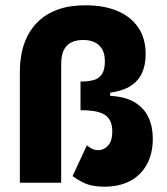

<svg xmlns="http://www.w3.org/2000/svg" viewBox="-20 -690 630 725"><path d="M374 15Q350 15 329.5 11Q309 7 290.5 -2.5Q272 -12 254 -25L308 -141Q316 -135 322.5 -131Q329 -127 335.5 -125Q342 -123 350 -123Q362 -123 372 -128Q382 -133 389.5 -142Q397 -151 400.5 -164Q404 -177 404 -193Q404 -221 394 -237.5Q384 -254 366.5 -261.5Q349 -269 327.5 -271.5Q306 -274 284 -274V-382Q314 -382 334.5 -388Q355 -394 365.5 -411Q376 -428 376 -458Q376 -488 365 -505.5Q354 -523 336 -531Q318 -539 296 -539Q270 -539 254 -532Q238 -525 229 -513.5Q220 -502 216 -488Q212 -474 211.5 -460Q211 -446 211 -434V0H55V-421Q55 -454 61.5 -488.5Q68 -523 84.5 -555.5Q101 -588 129 -613.5Q157 -639 200 -654.5Q243 -670 303 -670Q372 -670 422.5 -649Q473 -628 501.5 -587Q530 -546 530 -485Q530 -445 516.5 -415Q503 -385 474 -366Q445 -347 396 -340V-328Q454 -325 489 -303.5Q524 -282 540.5 -247Q557 -212 557 -166Q557 -110 534.5 -69Q512 -28 471 -6.5Q430 15 374 15Z"/></svg>

Font: Bricolage Grotesque 96pt ExtraBold SemiCondensed ExtraBold
Style: Regular
Weight: 800
Width: 4
Version: Version 1.001;gftools[0.9.33.dev8+g029e19f]